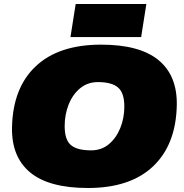

<svg xmlns="http://www.w3.org/2000/svg" viewBox="-20 -931 921 959"><path d="M419 8Q225 8 131 -69.5Q37 -147 40 -295Q44 -492 158.5 -600Q273 -708 485 -708Q678 -708 772 -630.5Q866 -553 863 -405Q859 -209 745 -100.5Q631 8 419 8ZM435 -180Q487 -180 524 -211Q561 -242 581 -292Q601 -342 601 -399Q601 -467 569.5 -494Q538 -521 469 -521Q417 -521 379.5 -489.5Q342 -458 322.5 -408Q303 -358 303 -301Q303 -233 334 -206.5Q365 -180 435 -180ZM332 -746 358 -911H711L685 -746Z"/></svg>

Font: Georama Expanded Black
Style: Italic
Weight: 900
Width: 7
Italic angle: -9°
Designer: Jean-Baptiste Levee
Foundry: Production Type
Version: Version 1.000